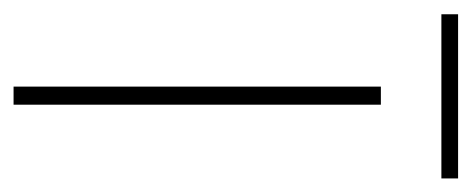

<svg xmlns="http://www.w3.org/2000/svg" viewBox="-242 -458 679 276"><g transform="rotate(90 97.0 -319.5)"><path d="M109 0H83V-528H109ZM215 -639V-615H-21V-639Z"/></g></svg>

Font: Noto Sans Lao Looped SemiCondensed Thin
Style: Regular
Weight: 100
Width: 4
Designer: Mark Frömberg, Ben Mitchell
Foundry: The Fontpad Ltd
Version: Version 1.002; ttfautohint (v1.8.4.7-5d5b)